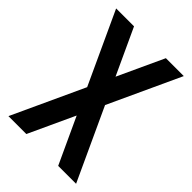

<svg xmlns="http://www.w3.org/2000/svg" viewBox="-210 -803 895 895"><g transform="rotate(45 238.0 -355.0)"><path d="M343 -710H461L297 -355L461 0H343L238 -227L133 0H15L179 -355L15 -710H133L238 -483Z"/></g></svg>

Font: Akshar Medium
Style: Regular
Weight: 500
Designer: Tall Chai
Foundry: Tall Chai
Version: Version 1.000